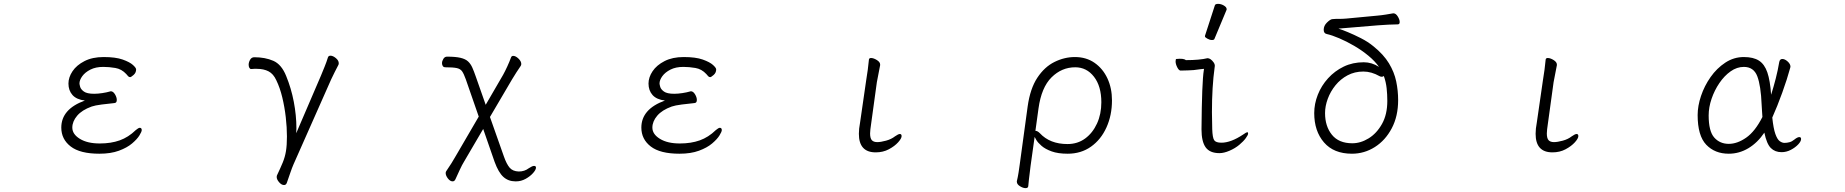

<svg xmlns="http://www.w3.org/2000/svg" viewBox="-20 -779 9540 993"><path d="M419 -259Q376 -264 355 -287.5Q334 -311 334 -347Q334 -379 355 -410.5Q376 -442 417 -463Q458 -484 516 -484Q578 -484 614.5 -471Q651 -458 667.5 -443Q684 -428 684 -420Q684 -403 671 -391.5Q658 -380 653 -380Q647 -380 642.5 -385Q638 -390 633 -396Q609 -422 576.5 -427.5Q544 -433 514 -433Q475 -433 447.5 -419Q420 -405 405.5 -385Q391 -365 391 -347Q391 -343 394.5 -330Q398 -317 414 -305.5Q430 -294 467 -294Q486 -294 509 -297.5Q532 -301 549 -306Q550 -306 551 -306.5Q552 -307 553 -307Q565 -307 574.5 -291.5Q584 -276 584 -262Q584 -247 572 -246Q541 -243 506 -238.5Q471 -234 454 -228Q404 -210 379 -180.5Q354 -151 354 -119Q354 -85 393 -61Q432 -37 496 -37Q554 -37 599 -53Q644 -69 682 -106Q696 -118 703 -118Q713 -118 713 -106Q713 -98 701 -78.5Q689 -59 663 -37Q637 -15 595 0.5Q553 16 494 16Q394 16 345.5 -21.5Q297 -59 297 -119Q297 -215 419 -259Z M1640 -388Q1649 -410 1659 -434.5Q1669 -459 1676 -482Q1679 -491 1689 -491Q1702 -491 1717 -478.5Q1732 -466 1732 -452Q1732 -446 1730 -443Q1722 -429 1711 -406Q1700 -383 1693 -369L1498 71Q1491 87 1481.5 114.5Q1472 142 1464 165Q1460 178 1449 178Q1436 178 1423.5 163.5Q1411 149 1411 136Q1411 131 1412 129Q1431 89 1442.5 61Q1454 33 1459 2.5Q1464 -28 1464 -73Q1464 -120 1458 -172.5Q1452 -225 1440 -275Q1428 -325 1409 -364Q1394 -397 1369 -410Q1344 -423 1308 -423Q1301 -423 1294.5 -423Q1288 -423 1280 -422H1279Q1273 -422 1269.5 -428.5Q1266 -435 1266 -444Q1266 -457 1273.5 -470Q1281 -483 1295 -483Q1351 -483 1393.5 -464.5Q1436 -446 1460 -386Q1486 -323 1499.5 -252.5Q1513 -182 1513 -115Q1513 -109 1512.5 -102.5Q1512 -96 1512 -90Z M2646 159Q2609 159 2583.5 136Q2558 113 2538 58L2479 -112L2380 57Q2370 73 2358 99Q2346 125 2336 147Q2331 159 2321 159Q2308 159 2296.5 144Q2285 129 2285 116Q2285 110 2288 106Q2302 86 2315 65Q2328 44 2340 23L2456 -176L2389 -369Q2379 -397 2370 -410Q2361 -423 2342 -427Q2323 -431 2284 -431Q2274 -431 2270 -437.5Q2266 -444 2266 -452Q2266 -463 2273 -474.5Q2280 -486 2292 -486Q2336 -486 2361.5 -480Q2387 -474 2400.5 -461.5Q2414 -449 2422.5 -430Q2431 -411 2440 -385L2492 -237L2582 -392Q2592 -410 2603.5 -435Q2615 -460 2623 -482Q2626 -490 2634 -490Q2647 -490 2661.5 -476Q2676 -462 2676 -448Q2676 -443 2673 -438Q2664 -425 2651 -405Q2638 -385 2628 -368L2514 -174L2586 30Q2600 70 2616 88.5Q2632 107 2663 108Q2693 108 2715 91Q2733 79 2742 79Q2752 79 2752 88Q2752 99 2737 116Q2722 133 2698.5 146Q2675 159 2649 159Z M3419 -259Q3376 -264 3355 -287.5Q3334 -311 3334 -347Q3334 -379 3355 -410.5Q3376 -442 3417 -463Q3458 -484 3516 -484Q3578 -484 3614.5 -471Q3651 -458 3667.5 -443Q3684 -428 3684 -420Q3684 -403 3671 -391.5Q3658 -380 3653 -380Q3647 -380 3642.5 -385Q3638 -390 3633 -396Q3609 -422 3576.5 -427.5Q3544 -433 3514 -433Q3475 -433 3447.5 -419Q3420 -405 3405.5 -385Q3391 -365 3391 -347Q3391 -343 3394.5 -330Q3398 -317 3414 -305.5Q3430 -294 3467 -294Q3486 -294 3509 -297.5Q3532 -301 3549 -306Q3550 -306 3551 -306.5Q3552 -307 3553 -307Q3565 -307 3574.5 -291.5Q3584 -276 3584 -262Q3584 -247 3572 -246Q3541 -243 3506 -238.5Q3471 -234 3454 -228Q3404 -210 3379 -180.5Q3354 -151 3354 -119Q3354 -85 3393 -61Q3432 -37 3496 -37Q3554 -37 3599 -53Q3644 -69 3682 -106Q3696 -118 3703 -118Q3713 -118 3713 -106Q3713 -98 3701 -78.5Q3689 -59 3663 -37Q3637 -15 3595 0.5Q3553 16 3494 16Q3394 16 3345.5 -21.5Q3297 -59 3297 -119Q3297 -215 3419 -259Z M4460 -365Q4464 -388 4468 -418Q4472 -448 4474 -471Q4475 -479 4485 -479Q4498 -479 4515 -468.5Q4532 -458 4532 -445V-442L4515 -354L4485 -136Q4483 -122 4481.5 -110Q4480 -98 4480 -89Q4480 -64 4489 -54Q4498 -44 4517 -44Q4535 -44 4562.5 -51.5Q4590 -59 4609 -74Q4626 -86 4634 -86Q4643 -86 4643 -75Q4643 -63 4625 -43Q4607 -23 4577 -7Q4547 9 4509 9Q4422 9 4422 -87Q4422 -113 4428 -144Z M5239 158Q5244 138 5248 112.5Q5252 87 5254 71L5295 -229Q5308 -321 5345 -377Q5382 -433 5433.5 -458.5Q5485 -484 5539 -484Q5598 -484 5641 -454Q5684 -424 5707.5 -373.5Q5731 -323 5731 -260Q5731 -183 5702.5 -120Q5674 -57 5622.5 -20.5Q5571 16 5502 16Q5452 16 5419 4Q5386 -8 5367 -24.5Q5348 -41 5340 -54.5Q5332 -68 5331 -71L5310 79Q5309 88 5306.5 108Q5304 128 5301.5 149Q5299 170 5298 184Q5297 194 5284 194Q5271 194 5255 184Q5239 174 5239 161ZM5337 -102Q5346 -102 5358 -90Q5410 -34 5501 -34Q5553 -34 5592 -62.5Q5631 -91 5653.5 -140Q5676 -189 5676 -250Q5676 -333 5638 -382Q5600 -431 5541 -431Q5471 -431 5418.5 -379Q5366 -327 5351 -218L5335 -102Z M6212 -594Q6263 -750 6263 -751Q6265 -759 6280 -759Q6295 -759 6309.5 -750.5Q6324 -742 6324 -732Q6324 -730 6324 -729L6261 -578Q6259 -572 6248 -572Q6237 -572 6224.5 -579Q6212 -586 6212 -590Q6212 -592 6212 -594ZM6287 13Q6237 13 6215.5 -17Q6194 -47 6194 -110Q6196 -356 6206 -416L6207 -423Q6189 -421 6188 -421Q6150 -415 6124.5 -415Q6099 -415 6086 -414Q6077 -414 6068.5 -431Q6060 -448 6060 -461Q6060 -474 6064 -474Q6102 -478 6113 -468Q6184 -468 6225 -478Q6241 -478 6257 -456Q6263 -448 6263 -439Q6263 -437 6262 -431Q6248 -331 6248 -199Q6248 -155 6249.5 -111Q6251 -67 6259.5 -54Q6268 -41 6297 -41Q6346 -41 6409 -83Q6425 -95 6432 -95Q6435 -95 6435 -88Q6435 -81 6423 -64.5Q6411 -48 6389.5 -30Q6368 -12 6339 0.5Q6310 13 6287 13Z M7187 -710Q7199 -710 7209 -694Q7219 -678 7219 -665Q7219 -653 7209 -653Q7190 -653 7160.5 -651.5Q7131 -650 7106 -648L6902 -631Q6919 -626 6950.5 -613Q6982 -600 7018.5 -581.5Q7055 -563 7084 -539Q7136 -497 7163.5 -451.5Q7191 -406 7201 -358Q7211 -310 7211 -261Q7211 -178 7178 -115.5Q7145 -53 7090.5 -18.5Q7036 16 6972 16Q6878 16 6827.5 -42.5Q6777 -101 6777 -194Q6777 -242 6795.5 -289Q6814 -336 6848.5 -374Q6883 -412 6929.5 -434.5Q6976 -457 7033 -457Q7075 -457 7112 -433Q7091 -463 7057 -491Q7023 -519 6983.5 -542Q6944 -565 6906.5 -581Q6869 -597 6842 -603Q6826 -606 6826 -625Q6826 -646 6843 -662.5Q6860 -679 6870 -680Q6891 -682 6906 -681.5Q6921 -681 6943 -683L7102 -698Q7125 -700 7146.5 -703.5Q7168 -707 7185 -710ZM7137 -386Q7133 -382 7126 -382Q7121 -382 7115 -385Q7073 -409 7031 -409Q6986 -409 6949.5 -389.5Q6913 -370 6887 -338Q6861 -306 6847 -268Q6833 -230 6833 -194Q6833 -126 6868.5 -82Q6904 -38 6974 -38Q7017 -38 7058.5 -63.5Q7100 -89 7127.5 -138Q7155 -187 7155 -257Q7155 -291 7151.5 -323Q7148 -355 7137 -386Z M7960 -365Q7964 -388 7968 -418Q7972 -448 7974 -471Q7975 -479 7985 -479Q7998 -479 8015 -468.5Q8032 -458 8032 -445V-442L8015 -354L7985 -136Q7983 -122 7981.5 -110Q7980 -98 7980 -89Q7980 -64 7989 -54Q7998 -44 8017 -44Q8035 -44 8062.5 -51.5Q8090 -59 8109 -74Q8126 -86 8134 -86Q8143 -86 8143 -75Q8143 -63 8125 -43Q8107 -23 8077 -7Q8047 9 8009 9Q7922 9 7922 -87Q7922 -113 7928 -144Z M9105 -93Q9070 -41 9022.5 -12.5Q8975 16 8921 16Q8849 16 8804.5 -30.5Q8760 -77 8760 -184Q8760 -231 8777.5 -283Q8795 -335 8827 -380.5Q8859 -426 8903 -455Q8947 -484 8999 -484Q9048 -484 9077 -465.5Q9106 -447 9120.5 -404.5Q9135 -362 9140 -289Q9153 -330 9164 -373Q9175 -416 9182 -458Q9185 -474 9198 -474Q9211 -474 9225.5 -461Q9240 -448 9240 -434Q9240 -433 9239.5 -432Q9239 -431 9239 -429Q9223 -370 9197.5 -299.5Q9172 -229 9146 -171Q9152 -114 9162 -86Q9172 -58 9184.5 -49Q9197 -40 9209 -40Q9222 -40 9235 -43.5Q9248 -47 9260 -57Q9276 -70 9286 -70Q9295 -70 9295 -60Q9295 -48 9280 -32Q9265 -16 9242 -4Q9219 8 9194 8Q9160 8 9138.5 -13.5Q9117 -35 9105 -93ZM9095 -174Q9094 -188 9093 -204Q9092 -220 9091 -237Q9087 -336 9068.5 -384.5Q9050 -433 8999 -433Q8963 -433 8930.5 -410Q8898 -387 8872.5 -349.5Q8847 -312 8832 -268Q8817 -224 8817 -182Q8817 -100 8846 -67.5Q8875 -35 8921 -35Q8965 -35 9011 -67Q9057 -99 9095 -174Z"/></svg>

Font: Moon Stars Kai HW Light
Style: Regular
Weight: 300
Designer: GuiWonder
Version: Version 1.101